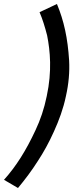

<svg xmlns="http://www.w3.org/2000/svg" viewBox="-22 -796 367 961"><path d="M263 -776C298 -692 317 -605 324 -493C327 -436 322 -377 308 -315C295 -252 273 -193 248 -138C223 -82 195 -32 168 9C137 58 103 103 68 145L-2 104C59 36 108 -42 156 -145C180 -196 199 -251 212 -315C239 -440 229 -542 214 -618C203 -661 191 -700 176 -735Z"/></svg>

Font: League Gothic Italic
Style: Regular
Weight: 400
Designer: Tyler Finck
Foundry: The League of Moveable Type
Version: Version 1.001;PS 001.001;hotconv 1.0.56;makeotf.lib2.0.21325